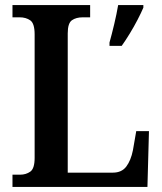

<svg xmlns="http://www.w3.org/2000/svg" viewBox="-20 -734 638 754"><path d="M410 -567Q419 -599 428.5 -639Q438 -679 444 -714H543V-704Q534 -683 520 -656Q506 -629 489.5 -602Q473 -575 458 -554H410ZM29 0V-48H59Q82 -48 99 -60Q116 -72 116 -114V-599Q116 -642 99 -654Q82 -666 57 -666H29V-714H334V-666H305Q279 -666 262.5 -654.5Q246 -643 246 -603V-56H423Q458 -56 476 -80Q494 -104 502 -144L515 -219H565L559 0Z"/></svg>

Font: Noto Serif SemiCondensed SemiBold
Style: Regular
Weight: 600
Width: 4
Designer: Monotype Design Team
Foundry: Monotype Imaging Inc.
Version: Version 2.013; ttfautohint (v1.8.4.7-5d5b)